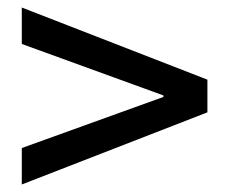

<svg xmlns="http://www.w3.org/2000/svg" viewBox="-20 -607 610 511"><path d="M38 -213V-116L532 -308V-395L38 -587V-490L415 -353V-349Z"/></svg>

Font: コーポレート・ロゴ ver3 Medium
Style: Regular
Weight: 500
Designer: [KANA_main] LOGOTYPE.JP [Source Han Sans] Ryoko NISHIZUKA 西塚涼子 (kana, bopomofo & ideographs); Paul D. Hunt (Latin, Greek
Version: Version 12.001;FEAKit 1.0